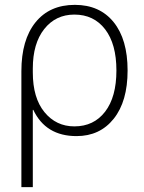

<svg xmlns="http://www.w3.org/2000/svg" viewBox="-20 -550 593 790"><path d="M286 -490Q209 -490 162 -430.5Q115 -371 115 -268V-252Q115 -147 163 -88.5Q211 -30 286 -30Q366 -30 412.5 -90.5Q459 -151 459 -260Q459 -369 412.5 -429.5Q366 -490 286 -490ZM505 -260Q505 -133 448 -61.5Q391 10 295 10Q168 10 117 -98H115V220H68V-257Q68 -386 126 -458Q184 -530 288 -530Q390 -530 447.5 -459Q505 -388 505 -260Z"/></svg>

Font: M PLUS 1p Light
Style: Regular
Weight: 300
Version: Version 1.061